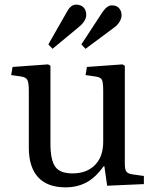

<svg xmlns="http://www.w3.org/2000/svg" viewBox="-20 -792 669 826"><path d="M262 14Q184 14 144 -29.5Q104 -73 104 -157V-401Q104 -437 97.5 -448.5Q91 -460 70 -463L28 -469L34 -504L187 -515L197 -509V-175Q197 -104 217.5 -75Q238 -46 292 -46Q353 -46 388.5 -82Q424 -118 424 -182V-401Q424 -437 418.5 -448.5Q413 -460 390 -463L348 -469L354 -504L507 -515L517 -509V-87Q517 -63 523.5 -54Q530 -45 549 -42L599 -35V0L441 7L429 -77H426Q391 -28 351.5 -7Q312 14 262 14ZM206 -582 188 -601 269 -743Q279 -760 288 -766Q297 -772 307 -772Q328 -772 339.5 -760Q351 -748 351 -728Q351 -701 317 -674ZM348 -582 330 -601 421 -740Q441 -769 461 -769Q482 -769 492.5 -756.5Q503 -744 503 -727Q503 -712 493.5 -697Q484 -682 469 -672Z"/></svg>

Font: Literata 36pt
Style: Regular
Weight: 400
Designer: Latin by Veronika Burian and Jose Scaglione. Greek by Irene Vlachou. Cyrillic by Vera Evstafieva.
Foundry: TypeTogether
Version: Version 3.002